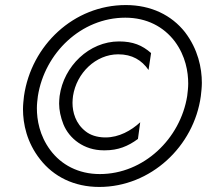

<svg xmlns="http://www.w3.org/2000/svg" viewBox="-20 -730 819 760"><path d="M75 -350C73 -332 71 -315 71 -298C71 -240 86 -166 139 -99C192 -31 273 10 373 10C576 10 748 -150 775 -350C777 -368 779 -385 779 -402C779 -461 764 -535 712 -603C659 -670 578 -710 478 -710C272 -710 104 -551 75 -350ZM130 -350C157 -520 301 -660 476 -660C561 -660 628 -624 672 -566C715 -508 725 -445 725 -399C725 -383 723 -367 721 -350C694 -181 549 -41 375 -41C290 -41 222 -78 179 -136C136 -194 126 -256 126 -302C126 -318 128 -334 130 -350ZM269 -350C283 -441 359 -515 448 -515C503 -515 541 -492 568 -453L578 -520C543 -551 506 -566 451 -566C333 -566 232 -468 216 -350C215 -340 214 -330 214 -320C214 -294 220 -266 231 -238C254 -181 313 -135 390 -135C392 -135 394 -135 396 -135C447 -135 487 -151 526 -180L535 -246C499 -213 451 -186 398 -186C396 -186 395 -186 393 -186C363 -187 338 -195 319 -210C279 -241 267 -286 267 -323C267 -332 268 -341 269 -350Z"/></svg>

Font: Jost
Style: Italic
Weight: 400
Italic angle: -5°
Version: Version 3.710